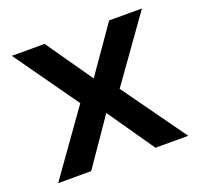

<svg xmlns="http://www.w3.org/2000/svg" viewBox="-95 -605 739 710"><g transform="rotate(-20 274.5 -250.5)"><path d="M19 0 197 -250 19 -501H148L275 -319L402 -501H531L352 -250L531 0H402L275 -183L149 0Z"/></g></svg>

Font: DM Sans 18pt SemiBold
Style: Regular
Weight: 600
Designer: Colophon Foundry, Jonny Pinhorn
Foundry: Colophon Foundry
Version: Version 4.004;gftools[0.9.30]